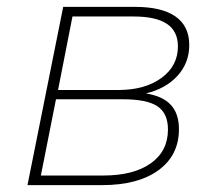

<svg xmlns="http://www.w3.org/2000/svg" viewBox="-20 -539 637 559"><path d="M501 -163Q501 -87 441.5 -43.5Q382 0 277 0H60L164 -519H373Q451 -519 491 -491Q531 -463 531 -408Q531 -356 497 -318.5Q463 -281 405 -267Q454 -259 477.5 -233.5Q501 -208 501 -163ZM149 -277H325Q402 -277 450 -312Q498 -347 498 -404Q498 -448 466 -469.5Q434 -491 369 -491H191ZM469 -162Q469 -209 438.5 -229.5Q408 -250 337 -250H143L99 -28H281Q369 -28 419 -63.5Q469 -99 469 -162Z"/></svg>

Font: Montserrat Alternates ExLight
Style: Italic
Weight: 275
Italic angle: -11.3°
Designer: Julieta Ulanovsky
Foundry: Julieta Ulanovsky
Version: Version 7.200